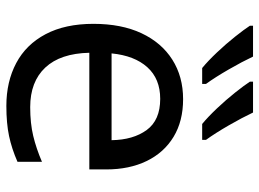

<svg xmlns="http://www.w3.org/2000/svg" viewBox="-126 -680 816 604"><g transform="rotate(90 282.0 -378.0)"><path d="M292 -546Q361 -546 410.5 -516Q460 -486 486.5 -431.5Q513 -377 513 -304V-251H146Q148 -160 192.5 -112.5Q237 -65 317 -65Q368 -65 407.5 -74.5Q447 -84 489 -102V-25Q448 -7 408 1.5Q368 10 313 10Q237 10 178.5 -21Q120 -52 87.5 -113.5Q55 -175 55 -264Q55 -352 84.5 -415Q114 -478 167.5 -512Q221 -546 292 -546ZM291 -474Q228 -474 191.5 -433.5Q155 -393 148 -321H421Q420 -389 389 -431.5Q358 -474 291 -474ZM334 -766Q350 -732 374.5 -689.5Q399 -647 420 -618V-606H370Q348 -624 321 -652.5Q294 -681 271 -710Q248 -739 237 -756V-766ZM158 -766Q174 -732 198.5 -689.5Q223 -647 244 -618V-606H194Q172 -624 145 -652.5Q118 -681 95 -710Q72 -739 61 -756V-766Z"/></g></svg>

Font: Go Noto Kurrent-Regular
Style: Regular
Weight: 400
Designer: Monotype Design Team
Foundry: Monotype Imaging Inc.
Version: Version 2.012; ttfautohint (v1.8.4.7-5d5b)